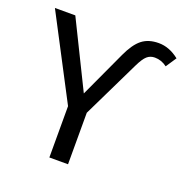

<svg xmlns="http://www.w3.org/2000/svg" viewBox="-126 -815 893 929"><g transform="rotate(20 320.5 -350.5)"><path d="M227.1 0V-264.2L4.9 -689H109.9L277.8 -348.1L388.2 -586.9Q416.5 -648.4 450 -674.8Q483.4 -701.2 536.1 -701.2Q590.8 -701.2 641.1 -661.1L605 -606.9Q576.2 -628.9 542 -628.9Q518.6 -628.9 502.2 -614.5Q485.8 -600.1 466.8 -561L323.2 -265.1V0Z"/></g></svg>

Font: FiraGO
Style: Regular
Weight: 400
Designer: bBox Type
Foundry: bBox Type GmbH
Version: Version 1.001;PS 001.001;hotconv 1.0.88;makeotf.lib2.5.64775